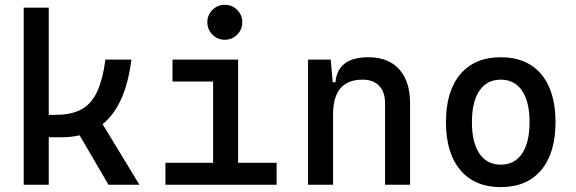

<svg xmlns="http://www.w3.org/2000/svg" viewBox="-20 -764 2384 794"><path d="M78.1 0V-732.4H181.6V-289.1H210Q274.4 -289.1 315.9 -311.3Q357.4 -333.5 381.1 -383.8Q404.8 -434.1 416 -517.6H523.4Q499.5 -327.1 404.3 -250.5L556.6 0H428.7L309.1 -204.6Q274.4 -196.3 234.4 -196.3H181.6V0Z M664.1 0V-90.8H861.3V-426.8H693.4V-517.6H964.8V-90.8H1124V0ZM909.7 -599.6Q879.9 -599.6 858.6 -620.8Q837.4 -642.1 837.4 -671.9Q837.4 -702.1 858.6 -723.1Q879.9 -744.1 909.7 -744.1Q939.9 -744.1 960.9 -723.1Q981.9 -702.1 981.9 -671.9Q981.9 -642.1 960.9 -620.8Q939.9 -599.6 909.7 -599.6Z M1572.3 0V-336.9Q1572.3 -383.8 1547.9 -409.2Q1523.4 -434.6 1479.5 -434.6Q1357.4 -434.6 1357.4 -291V0H1253.9V-517.6H1347.7L1356 -423.8H1367.2Q1376 -527.3 1503.9 -527.3Q1585.9 -527.3 1630.9 -477.5Q1675.8 -427.7 1675.8 -336.9V0Z M2050.8 9.8Q1943.4 9.8 1883.8 -60.5Q1824.2 -130.9 1824.2 -258.8Q1824.2 -387.2 1883.8 -457.3Q1943.4 -527.3 2050.8 -527.3Q2158.7 -527.3 2218 -457.3Q2277.3 -387.2 2277.3 -258.8Q2277.3 -130.9 2218 -60.5Q2158.7 9.8 2050.8 9.8ZM2050.8 -83Q2107.9 -83 2138.9 -128.9Q2169.9 -174.8 2169.9 -258.8Q2169.9 -343.3 2138.9 -388.9Q2107.9 -434.6 2050.8 -434.6Q1993.7 -434.6 1962.6 -388.9Q1931.6 -343.3 1931.6 -258.8Q1931.6 -174.8 1962.6 -128.9Q1993.7 -83 2050.8 -83Z"/></svg>

Font: CaskaydiaMono NF
Style: Regular
Weight: 400
Designer: Aaron Bell
Foundry: Saja Typeworks
Version: Version 2111.001; ttfautohint (v1.8.4);Nerd Fonts 3.1.1